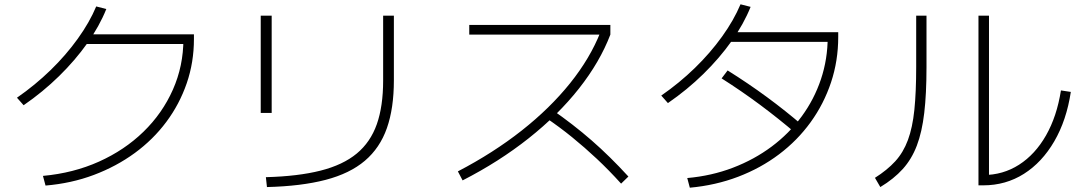

<svg xmlns="http://www.w3.org/2000/svg" viewBox="-20 -836 5040 894"><path d="M180 -17Q322 -30 441 -83.5Q560 -137 648 -222.5Q736 -308 785 -418.5Q834 -529 834 -654L855 -631H368V-676H883V-654Q883 -546 849.5 -448.5Q816 -351 754.5 -268.5Q693 -186 607.5 -123.5Q522 -61 417 -21.5Q312 18 192 28ZM59 -381Q144 -440 215.5 -509.5Q287 -579 342 -655.5Q397 -732 428 -806L475 -794Q443 -714 386.5 -634.5Q330 -555 255 -481.5Q180 -408 90 -346Z M1218 -11Q1368 -15 1472.5 -41.5Q1577 -68 1641 -121Q1705 -174 1734.5 -257.5Q1764 -341 1764 -461V-763H1814V-462Q1814 -332 1781.5 -239.5Q1749 -147 1679 -87.5Q1609 -28 1496 1.5Q1383 31 1223 35ZM1194 -310V-763H1245V-310Z M2112 -38Q2277 -124 2409 -228Q2541 -332 2634.5 -448.5Q2728 -565 2776 -687L2788 -675H2165V-720H2822V-675Q2773 -547 2676 -424Q2579 -301 2441.5 -192Q2304 -83 2134 4ZM2872 19Q2815 -44 2759 -96.5Q2703 -149 2644 -197Q2585 -245 2517 -291L2548 -327Q2649 -257 2734.5 -182.5Q2820 -108 2906 -14Z M3180 -7Q3293 -17 3392.5 -55Q3492 -93 3573 -153.5Q3654 -214 3712.5 -293.5Q3771 -373 3802.5 -467Q3834 -561 3834 -664L3855 -641H3368V-686H3883V-664Q3883 -553 3849.5 -452.5Q3816 -352 3754.5 -267Q3693 -182 3607.5 -117.5Q3522 -53 3417 -13Q3312 27 3192 38ZM3059 -391Q3144 -450 3215.5 -519.5Q3287 -589 3342 -665.5Q3397 -742 3428 -816L3475 -804Q3443 -724 3386.5 -644.5Q3330 -565 3255 -491.5Q3180 -418 3090 -356ZM3687 -214Q3605 -284 3519 -348Q3433 -412 3340 -471L3368 -508Q3464 -448 3551 -384Q3638 -320 3717 -252Z M4536 27V-763H4585V4L4558 -21Q4650 -21 4725 -69Q4800 -117 4850.5 -205.5Q4901 -294 4920 -415L4966 -408Q4946 -276 4889 -178Q4832 -80 4747.5 -26.5Q4663 27 4558 27ZM4054 -8Q4111 -44 4148.5 -85Q4186 -126 4207.5 -184Q4229 -242 4237.5 -324.5Q4246 -407 4246 -525V-763H4294V-523Q4294 -399 4283.5 -310Q4273 -221 4249 -158Q4225 -95 4183.5 -49Q4142 -3 4079 35Z"/></svg>

Font: M PLUS 2 Thin Light
Style: Regular
Weight: 300
Version: Version 1.001